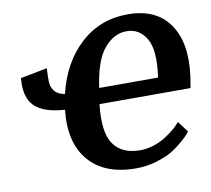

<svg xmlns="http://www.w3.org/2000/svg" viewBox="-76 -745 923 841"><g transform="rotate(-10 386.0 -324.5)"><path d="M154 -489Q152 -456 152.5 -430.5Q153 -405 167.5 -387Q182 -369 213 -364Q245 -499 332.5 -579.5Q420 -660 543 -660Q670 -660 728.5 -575.5Q787 -491 767 -344Q766 -339 763 -319Q760 -299 759 -294H354Q340 -170 377 -117Q414 -64 495 -64Q525 -64 554.5 -73.5Q584 -83 605.5 -96.5Q627 -110 644.5 -124Q662 -138 670 -148L679 -157L715 -109Q712 -104 705 -96Q698 -88 674.5 -67.5Q651 -47 624.5 -31Q598 -15 554.5 -2Q511 11 464 11Q324 11 254.5 -70.5Q185 -152 201 -296Q106 -302 66.5 -342Q27 -382 35 -466ZM627 -364Q644 -485 613 -536.5Q582 -588 526 -588Q470 -588 426 -536.5Q382 -485 365 -364Z"/></g></svg>

Font: Arsenal
Style: Bold Italic
Weight: 700
Italic angle: -9.10001°
Designer: Andrij Shevchenko
Foundry: Stairsfor
Version: Version 2.001;PS 002.001;hotconv 1.0.88;makeotf.lib2.5.64775